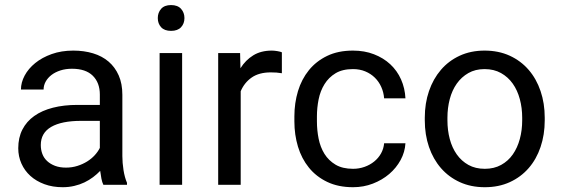

<svg xmlns="http://www.w3.org/2000/svg" viewBox="-20 -741 2249 770"><path d="M394.5 0Q389.6 -9.8 386.7 -24.7Q383.8 -39.6 381.8 -55.7Q369.1 -42.5 353.3 -30.5Q337.4 -18.6 318.6 -9.5Q299.8 -0.5 277.8 4.6Q255.9 9.8 231.4 9.8Q190.9 9.8 158 -2.4Q125 -14.6 101.8 -35.6Q78.6 -56.6 65.9 -85.2Q53.2 -113.8 53.2 -146.5Q53.2 -189 69.8 -221.4Q86.4 -253.9 117.4 -275.9Q148.4 -297.9 192.4 -309.1Q236.3 -320.3 290.5 -320.3H380.4V-361.8Q380.4 -409.2 352.1 -437.3Q323.7 -465.3 268.6 -465.3Q243.2 -465.3 222.2 -458.5Q201.2 -451.7 186.3 -440.2Q171.4 -428.7 163.1 -413.6Q154.8 -398.4 154.8 -381.8H64Q64 -410.2 78.9 -438Q93.8 -465.8 121.1 -488Q148.4 -510.3 187.3 -524.2Q226.1 -538.1 273.9 -538.1Q316.9 -538.1 353.3 -527.1Q389.6 -516.1 415.5 -493.9Q441.4 -471.7 456.1 -438.5Q470.7 -405.3 470.7 -360.8V-115.2Q470.7 -88.4 475.3 -58.8Q480 -29.3 489.3 -7.8V0ZM244.6 -68.8Q269 -68.8 290.5 -75.7Q312 -82.5 329.6 -93.5Q347.2 -104.5 360.1 -118.7Q373 -132.8 380.4 -147.9V-256.3H305.2Q227.5 -256.3 185.5 -232.2Q143.6 -208 143.6 -159.2Q143.6 -140.1 149.9 -123.5Q156.2 -106.9 169.2 -95Q182.1 -83 200.9 -75.9Q219.7 -68.8 244.6 -68.8Z M710.4 0H620.1V-528.3H710.4ZM612.8 -668.5Q612.8 -690.4 626.2 -705.6Q639.6 -720.7 666 -720.7Q692.4 -720.7 706.1 -705.6Q719.7 -690.4 719.7 -668.5Q719.7 -646.5 706.1 -631.8Q692.4 -617.2 666 -617.2Q639.6 -617.2 626.2 -631.8Q612.8 -646.5 612.8 -668.5Z M1110.4 -447.3Q1098.6 -449.2 1088.6 -450Q1078.6 -450.7 1065.9 -450.7Q1019 -450.7 989.5 -430.2Q960 -409.7 945.3 -375V0H855V-528.3H942.9L944.3 -467.3Q964.8 -500 995.6 -519Q1026.4 -538.1 1070.3 -538.1Q1080.1 -538.1 1092.8 -535.9Q1105.5 -533.7 1110.4 -531.2Z M1396 -64Q1419.9 -64 1441.9 -71.8Q1463.9 -79.6 1480.7 -93.3Q1497.6 -106.9 1508.1 -125.7Q1518.6 -144.5 1520.5 -166.5H1606Q1604 -131.3 1586.7 -99.4Q1569.3 -67.4 1541 -43.2Q1512.7 -19 1475.3 -4.6Q1438 9.8 1396 9.8Q1336.4 9.8 1292.2 -11.5Q1248 -32.7 1218.8 -68.8Q1189.5 -105 1175 -152.8Q1160.6 -200.7 1160.6 -253.9V-274.4Q1160.6 -327.6 1175 -375.5Q1189.5 -423.3 1218.8 -459.5Q1248 -495.6 1292 -516.8Q1335.9 -538.1 1395.5 -538.1Q1441.9 -538.1 1479.7 -523.4Q1517.6 -508.8 1545.2 -483.2Q1572.8 -457.5 1588.4 -422.4Q1604 -387.2 1606 -346.7H1520.5Q1518.6 -371.1 1509 -392.3Q1499.5 -413.6 1483.4 -429.4Q1467.3 -445.3 1445.1 -454.6Q1422.9 -463.9 1395.5 -463.9Q1353.5 -463.9 1325.9 -447.3Q1298.3 -430.7 1281.5 -403.6Q1264.6 -376.5 1257.8 -342.5Q1251 -308.6 1251 -274.4V-253.9Q1251 -218.8 1257.8 -184.8Q1264.6 -150.9 1281.2 -124Q1297.9 -97.2 1325.7 -80.6Q1353.5 -64 1396 -64Z M1683.6 -269Q1683.6 -326.7 1700.4 -375.7Q1717.3 -424.8 1748.3 -460.9Q1779.3 -497.1 1823.7 -517.6Q1868.2 -538.1 1923.3 -538.1Q1979.5 -538.1 2024.2 -517.6Q2068.8 -497.1 2100.1 -460.9Q2131.3 -424.8 2147.9 -375.7Q2164.6 -326.7 2164.6 -269V-258.3Q2164.6 -200.7 2147.9 -151.6Q2131.3 -102.5 2100.1 -66.7Q2068.8 -30.8 2024.4 -10.5Q1980 9.8 1924.3 9.8Q1868.7 9.8 1824.2 -10.5Q1779.8 -30.8 1748.5 -66.7Q1717.3 -102.5 1700.4 -151.6Q1683.6 -200.7 1683.6 -258.3ZM1774.4 -258.3Q1774.4 -218.8 1783.7 -183.6Q1793 -148.4 1811.8 -121.8Q1830.6 -95.2 1858.6 -79.6Q1886.7 -64 1924.3 -64Q1961.4 -64 1989.7 -79.6Q2018.1 -95.2 2036.6 -121.8Q2055.2 -148.4 2064.7 -183.6Q2074.2 -218.8 2074.2 -258.3V-269Q2074.2 -308.1 2064.7 -343.5Q2055.2 -378.9 2036.4 -405.5Q2017.6 -432.1 1989.3 -448Q1960.9 -463.9 1923.3 -463.9Q1886.2 -463.9 1858.4 -448Q1830.6 -432.1 1811.8 -405.5Q1793 -378.9 1783.7 -343.5Q1774.4 -308.1 1774.4 -269Z"/></svg>

Font: RobotoDraft
Style: Regular
Weight: 400
Designer: Google
Foundry: Google
Version: Version 2.000988-w1; 2014